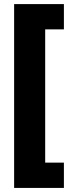

<svg xmlns="http://www.w3.org/2000/svg" viewBox="-20 -754 354 942"><path d="M293.5 168H49.3V-733.9H293.5V-609.9H201.7V43.9H293.5Z"/></svg>

Font: Open Sans SemiCondensed ExtraBold
Style: Regular
Weight: 800
Width: 4
Designer: Monotype Design Team
Foundry: Monotype Imaging Inc.
Version: Version 3.000